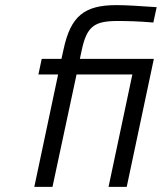

<svg xmlns="http://www.w3.org/2000/svg" viewBox="-20 -730 632 750"><path d="M440 -648C474 -648 522 -647 579 -642L592 -702C518 -707 474 -710 435 -710C310 -710 256 -668 228 -536L220 -500H143L130 -439H207L114 0H185L279 -439H497L404 0H475L581 -500H292L299 -533C319 -628 349 -648 440 -648Z"/></svg>

Font: LT Wave Text Light Italic
Style: Regular
Weight: 300
Designer: Daniel Lyons
Version: Version 2.5 (Glyphs App)